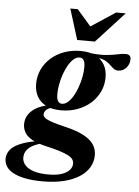

<svg xmlns="http://www.w3.org/2000/svg" viewBox="-139 -724 745 1032"><g transform="rotate(5 233.0 -208.0)"><path d="M483.5 -367Q469.5 -367 459.5 -374.2Q449.5 -381.5 439 -392Q428.5 -402.5 414.2 -411.5Q400 -420.5 378.2 -424Q356.5 -427.5 323 -421.5L321 -448Q378 -441.5 413.5 -445Q449 -448.5 472.8 -454Q496.5 -459.5 516.5 -459.5Q529 -459.5 536.5 -453.2Q544 -447 544 -434Q544 -420.5 539.5 -408.5Q535 -396.5 526.8 -387.2Q518.5 -378 507.5 -372.5Q496.5 -367 483.5 -367ZM198 -163Q214 -163 229.2 -176.2Q244.5 -189.5 257.5 -211.5Q270.5 -233.5 280 -260.8Q289.5 -288 295 -316Q300.5 -344 300.5 -369Q300.5 -396 292.8 -407.5Q285 -419 271 -419Q254.5 -419 239.2 -406Q224 -393 211 -370.8Q198 -348.5 188.5 -321.5Q179 -294.5 173.8 -266.5Q168.5 -238.5 168.5 -213.5Q168.5 -186.5 176 -174.8Q183.5 -163 198 -163ZM273.5 -454.5Q321.5 -454.5 353.8 -438Q386 -421.5 402.5 -392.5Q419 -363.5 419 -324.5Q419 -282.5 402 -246.8Q385 -211 354.8 -184.2Q324.5 -157.5 283.8 -142.5Q243 -127.5 195.5 -127.5Q147.5 -127.5 115 -144Q82.5 -160.5 66.2 -189.8Q50 -219 50 -258Q50 -299.5 66.8 -335.2Q83.5 -371 114 -398Q144.5 -425 185 -439.8Q225.5 -454.5 273.5 -454.5ZM132 261.5Q77 261.5 37.2 253.8Q-2.5 246 -28.2 232.2Q-54 218.5 -66.2 199.5Q-78.5 180.5 -78.5 157.5Q-78.5 131 -60.2 108.2Q-42 85.5 3 68.5Q48 51.5 129 42.5H174.5L172 50Q134 52.5 105 60Q76 67.5 56 79.2Q36 91 26 107.2Q16 123.5 16 143.5Q16 164.5 30.8 182.5Q45.5 200.5 77 211.2Q108.5 222 158.5 222Q201 222 229.2 212.5Q257.5 203 271.5 187.2Q285.5 171.5 285.5 152Q285.5 139.5 278.2 129Q271 118.5 253.5 109.5Q236 100.5 207 91.2Q178 82 134 72Q83.5 60.5 55.2 44.2Q27 28 15.8 7.5Q4.5 -13 4.5 -36.5Q4.5 -67 21.8 -91.2Q39 -115.5 72 -131.5Q105 -147.5 152.5 -151.5L167 -139.5Q134.5 -137.5 119.5 -125.2Q104.5 -113 104.5 -98Q104.5 -91 109 -84.8Q113.5 -78.5 126 -72Q138.5 -65.5 162 -58Q185.5 -50.5 224 -41.5Q290.5 -26 328.5 -5Q366.5 16 382.2 41.2Q398 66.5 398 97Q398 132.5 380.2 162.8Q362.5 193 328.2 215Q294 237 244.5 249.2Q195 261.5 132 261.5ZM497 -677 345 -511.5H249.5L198 -677H238L330 -571.5H285L445 -677Z"/></g></svg>

Font: Newsreader 24pt
Style: Bold Italic
Weight: 700
Italic angle: -17°
Designer: Hugues Gentile
Foundry: Production Type
Version: Version 1.003